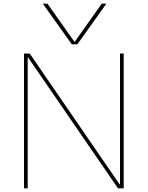

<svg xmlns="http://www.w3.org/2000/svg" viewBox="-20 -1020 800 1040"><path d="M212 -1000H237L383 -794H385L531 -1000H556L399 -780H369ZM110 0V-730H141L628 -21H630V-730H650V0H619L132 -709H130V0Z"/></svg>

Font: M PLUS 1 Thin
Style: Regular
Weight: 100
Designer: Coji Morishita
Foundry: UNDERFOREST DESIGN
Version: Version 1.001